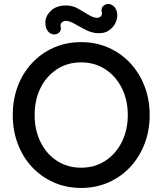

<svg xmlns="http://www.w3.org/2000/svg" viewBox="-20 -918 801 948"><path d="M719 -350Q719 -274 694 -208.5Q669 -143 623.5 -94Q578 -45 516 -17.5Q454 10 380 10Q307 10 245 -17.5Q183 -45 137.5 -94Q92 -143 67.5 -208.5Q43 -274 43 -350Q43 -426 67.5 -491.5Q92 -557 137.5 -606Q183 -655 245 -682.5Q307 -710 380 -710Q454 -710 516 -682.5Q578 -655 623.5 -606Q669 -557 694 -491.5Q719 -426 719 -350ZM611 -350Q611 -424 581.5 -483Q552 -542 500 -576Q448 -610 380 -610Q313 -610 261 -576Q209 -542 180 -483.5Q151 -425 151 -350Q151 -276 180 -217Q209 -158 261 -124Q313 -90 380 -90Q448 -90 500 -124Q552 -158 581.5 -217Q611 -276 611 -350ZM248 -748Q229 -748 216 -764.5Q203 -781 204 -810Q206 -842 233 -866.5Q260 -891 307 -891Q338 -891 365.5 -875.5Q393 -860 417 -845Q441 -830 459 -830Q471 -830 478 -837.5Q485 -845 483 -857Q478 -876 488.5 -887Q499 -898 514 -898Q534 -898 547 -881.5Q560 -865 559 -838Q558 -819 547.5 -800Q537 -781 517.5 -767.5Q498 -754 468 -754Q436 -754 405.5 -769.5Q375 -785 349 -800Q323 -815 305 -815Q294 -815 286 -808Q278 -801 279 -788Q284 -770 273.5 -759Q263 -748 248 -748Z"/></svg>

Font: Quicksand SemiBold
Style: Regular
Weight: 600
Designer: Andrew Paglinawan
Foundry: Andrew Paglinawan
Version: Version 3.006